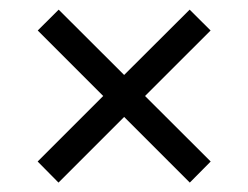

<svg xmlns="http://www.w3.org/2000/svg" viewBox="-20 -564 528 408"><path d="M383.3 -176 243.8 -315.5 104.3 -176 60 -220.8 199.3 -360 60.2 -499.2 104.7 -543.5 243.8 -404.7 383 -543.5 427.5 -499.2 288.2 -360 427.7 -220.8Z"/></svg>

Font: Manrope ExtraLight
Style: Regular
Weight: 200
Designer: Mikhail Sharanda
Foundry: Mikhail Sharanda
Version: Version 4.505